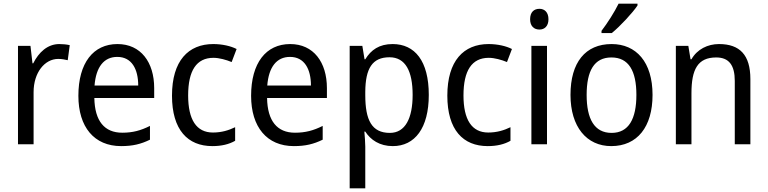

<svg xmlns="http://www.w3.org/2000/svg" viewBox="-20 -786 4183 1046"><path d="M303 -546C239 -546 191 -501 161 -441H157L146 -536H78V0H163V-284C163 -391 224 -465 297 -465C314 -465 334 -462 349 -458L360 -540C343 -544 322 -546 303 -546Z M620 -546C488 -546 407 -443 407 -264C407 -94 493 10 640 10C703 10 748 -1 797 -25V-100C747 -75 703 -63 646 -63C549 -63 496 -127 494 -252H820V-306C820 -447 747 -546 620 -546ZM619 -476C698 -476 733 -409 733 -320H495C503 -421 546 -476 619 -476Z M1137 10C1187 10 1228 0 1261 -19V-93C1226 -76 1187 -64 1140 -64C1050 -64 1005 -134 1005 -266C1005 -401 1050 -471 1143 -471C1174 -471 1213 -460 1242 -448L1269 -519C1238 -535 1191 -546 1142 -546C1006 -546 917 -455 917 -265C917 -78 1003 10 1137 10Z M1561 -546C1429 -546 1348 -443 1348 -264C1348 -94 1434 10 1581 10C1644 10 1689 -1 1738 -25V-100C1688 -75 1644 -63 1587 -63C1490 -63 1437 -127 1435 -252H1761V-306C1761 -447 1688 -546 1561 -546ZM1560 -476C1639 -476 1674 -409 1674 -320H1436C1444 -421 1487 -476 1560 -476Z M2119 -546C2046 -546 2001 -514 1970 -463H1966L1954 -536H1885V240H1970V13C1970 -11 1967 -45 1965 -69H1970C1999 -24 2048 10 2120 10C2240 10 2316 -88 2316 -269C2316 -454 2240 -546 2119 -546ZM2102 -474C2189 -474 2228 -398 2228 -269C2228 -142 2188 -62 2104 -62C2005 -62 1970 -132 1970 -268V-286C1971 -413 2008 -474 2102 -474Z M2637 10C2687 10 2728 0 2761 -19V-93C2726 -76 2687 -64 2640 -64C2550 -64 2505 -134 2505 -266C2505 -401 2550 -471 2643 -471C2674 -471 2713 -460 2742 -448L2769 -519C2738 -535 2691 -546 2642 -546C2506 -546 2417 -455 2417 -265C2417 -78 2503 10 2637 10Z M2919 -738C2889 -738 2868 -720 2868 -681C2868 -644 2889 -625 2919 -625C2947 -625 2968 -644 2968 -681C2968 -719 2947 -738 2919 -738ZM2960 -536H2875V0H2960Z M3453 -756V-766H3350C3328 -721 3290 -661 3257 -618V-606H3313C3358 -642 3428 -718 3453 -756ZM3535 -269C3535 -448 3446 -546 3312 -546C3169 -546 3088 -446 3088 -269C3088 -95 3176 10 3310 10C3452 10 3535 -95 3535 -269ZM3176 -269C3176 -400 3217 -473 3311 -473C3405 -473 3447 -400 3447 -269C3447 -138 3405 -62 3312 -62C3218 -62 3176 -138 3176 -269Z M3897 -546C3836 -546 3778 -518 3747 -463H3742L3730 -536H3662V0H3747V-278C3747 -408 3781 -473 3882 -473C3952 -473 3983 -430 3983 -345V0H4068V-355C4068 -487 4010 -546 3897 -546Z"/></svg>

Font: Noto Sans Thai Looped SemiCondensed
Style: Regular
Weight: 400
Width: 4
Designer: Sasikarn Vongin, Ben Mitchell
Foundry: The Fontpad Ltd
Version: Version 1.001